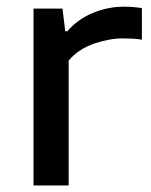

<svg xmlns="http://www.w3.org/2000/svg" viewBox="-20 -570 464 590"><path d="M83 0V-543.5H172L180.5 -474H187Q217.5 -510 264.2 -529.8Q311 -549.5 361.5 -549.5Q390.5 -549.5 416 -545V-448Q402 -450.5 386.8 -451.2Q371.5 -452 356.5 -452Q316.5 -452 269.2 -436Q222 -420 191 -384V0Z"/></svg>

Font: Encode Sans Expanded Medium
Style: Regular
Weight: 500
Width: 7
Designer: Multiple Designers
Foundry: Impallari Type
Version: Version 3.000; ttfautohint (v1.8.3) -l 8 -r 50 -G 200 -x 14 